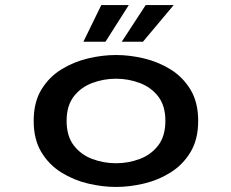

<svg xmlns="http://www.w3.org/2000/svg" viewBox="-20 -730 915 761"><path d="M440 11Q386 11 329 -2.5Q272 -16 223 -46.5Q174 -77 143.8 -127.2Q113.5 -177.5 113.5 -251Q113.5 -324.5 143.8 -374.5Q174 -424.5 223 -454.8Q272 -485 329 -498.5Q386 -512 440 -512Q493.5 -512 550.5 -498.5Q607.5 -485 656.2 -454.8Q705 -424.5 735.2 -374.5Q765.5 -324.5 765.5 -251Q765.5 -177.5 735.2 -127.2Q705 -77 656.2 -46.5Q607.5 -16 550.5 -2.5Q493.5 11 440 11ZM440 -83Q488.5 -83 533.5 -99.8Q578.5 -116.5 607 -153.5Q635.5 -190.5 635.5 -251Q635.5 -311 607 -347.8Q578.5 -384.5 533.5 -401.2Q488.5 -418 440 -418Q391 -418 346 -401.2Q301 -384.5 272.5 -347.8Q244 -311 244 -251Q244 -190.5 272.5 -153.5Q301 -116.5 346 -99.8Q391 -83 440 -83ZM462.5 -564.5 557.5 -710H668.5L546.5 -564.5ZM310.5 -564.5 381.5 -710H490.5L398 -564.5Z"/></svg>

Font: Trispace SemiExpanded Medium
Style: Regular
Weight: 500
Width: 6
Designer: Tyler Finck
Foundry: Etcetera Type Company
Version: Version 1.210; ttfautohint (v1.8.3)